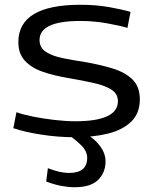

<svg xmlns="http://www.w3.org/2000/svg" viewBox="-20 -566 643 806"><path d="M36 -28 49 -95Q76 -85 118.5 -76.5Q161 -68 208.5 -62.5Q256 -57 297 -57Q385 -57 430 -78Q475 -99 475 -141Q475 -172 448 -189.5Q421 -207 374 -217.5Q327 -228 269 -238Q208 -248 160 -264.5Q112 -281 84.5 -311Q57 -341 57 -389Q57 -546 318 -546Q383 -546 439 -536Q495 -526 528 -516L515 -449Q485 -458 430 -468Q375 -478 317 -478Q146 -478 146 -398Q146 -366 172.5 -348.5Q199 -331 243 -322Q287 -313 340 -305Q403 -294 454.5 -278Q506 -262 536.5 -232Q567 -202 567 -149Q567 -91 531.5 -56Q496 -21 434.5 -5.5Q373 10 293 10Q223 10 152.5 -1Q82 -12 36 -28ZM181 140Q232 160 270 160Q346 160 346 97Q346 69 321.5 44.5Q297 20 263 -3H343Q380 19 401.5 49Q423 79 423 112Q423 158 392 189Q361 220 293 220Q268 220 238 214.5Q208 209 174 196Z"/></svg>

Font: Georama Extended
Style: Regular
Weight: 400
Width: 7
Designer: Jean-Baptiste Levee
Foundry: Production Type
Version: Version 1.000